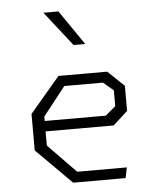

<svg xmlns="http://www.w3.org/2000/svg" viewBox="-55 -845 731 892"><g transform="rotate(-5 310.0 -399.0)"><path d="M85 -165V-335L225 -500H452.5L528.5 -427.5V-310.5L460.5 -248.5H114V-297H428L475.5 -337V-411L428 -451H248L143 -317.5V-182.5L273 -49H504.5L494.5 0H250ZM181 -798.5H251L362 -637H307.5Z"/></g></svg>

Font: Monaspace Krypton Var
Style: Regular
Weight: 400
Designer: Riley Cran and the Lettermatic Team
Version: Version 1.101 (Monaspace Krypton Var)